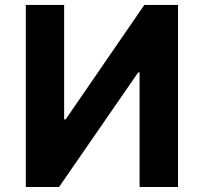

<svg xmlns="http://www.w3.org/2000/svg" viewBox="-20 -747 815 767"><path d="M83.1 -727.3V0H215.9L532 -457.7H537.6V0H691.1V-727.3H556.5L242.2 -269.9H236.2V-727.3Z"/></svg>

Font: Magic Ui Pro
Style: Bold
Weight: 700
Designer: Stefan Endress, Andreas Faust
Version: Version 1.000;FEAKit 1.0